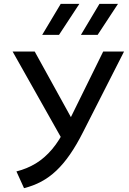

<svg xmlns="http://www.w3.org/2000/svg" viewBox="-20 -968 670 999"><path d="M105 11 65.5 -76Q121 -90 166.8 -118Q212.5 -146 251 -191.5Q289.5 -237 321.5 -303L517 -700H625.5L412 -280.5Q378.5 -214 344.2 -164.5Q310 -115 273.2 -80.2Q236.5 -45.5 195 -23.2Q153.5 -1 105 11ZM311 -229 45.5 -700H160.5L373.5 -314ZM401 -786.5 497.5 -948H594L488 -786.5ZM199.5 -786.5 296 -948H393L287 -786.5Z"/></svg>

Font: Geologica Roman Light
Style: Regular
Weight: 300
Designer: Sindre Bremnes, Frode Helland
Foundry: Monokrom Skriftforlag AS
Version: Version 1.010;gftools[0.9.28]